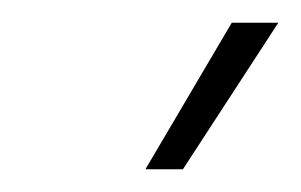

<svg xmlns="http://www.w3.org/2000/svg" viewBox="-20 -740 265 169"><path d="M141 -591 225 -720H184L108 -591Z"/></svg>

Font: Fixel Text 20240404 ExtraLight
Style: Italic
Weight: 200
Width: 4
Italic angle: -10°
Designer: AlfaBravo + MacPaw
Foundry: Kyrylo Tkachov, Marchela Mozhyna, Serhii Makarenko, Maria Weinstein, Zakhar Kryvoshyya
Version: Version 1.211;Glyphs 3.2 (3225)